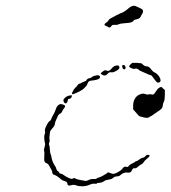

<svg xmlns="http://www.w3.org/2000/svg" viewBox="-20 -661 597 672"><path d="M184 -293Q190 -299 201 -295Q213 -291 204 -282Q200 -277 197.5 -271Q195 -265 190 -263Q185 -261 181 -251.5Q177 -242 175 -238Q173 -234 172 -227Q171 -220 163 -211.5Q155 -203 155 -198.5Q155 -194 153.5 -185.5Q152 -177 153.5 -172.5Q155 -168 152.5 -162.5Q150 -157 152 -153.5Q154 -150 154.5 -138Q155 -126 157.5 -120.5Q160 -115 160 -111Q160 -110 161 -106.5Q162 -103 163 -99.5Q164 -96 165.5 -92.5Q167 -89 169 -86Q171 -83 172 -81Q176 -76 177 -70.5Q178 -65 182 -62.5Q186 -60 187.5 -56.5Q189 -53 193 -53Q197 -53 202 -49Q207 -45 217 -40Q227 -35 230 -35Q234 -35 237 -37Q240 -39 244.5 -36Q249 -33 261 -31Q273 -29 278 -28Q283 -27 290.5 -31Q298 -35 307 -34.5Q316 -34 318 -36Q320 -38 324 -39Q337 -43 352 -53L358 -58L367 -55Q375 -52 378.5 -52.5Q382 -53 392 -58Q403 -64 408 -70Q414 -80 423 -77Q427 -75 430.5 -80Q434 -85 442 -88.5Q450 -92 452.5 -94.5Q455 -97 457.5 -97Q460 -97 468 -103Q476 -109 480 -109Q484 -109 489 -114.5Q494 -120 499 -119Q510 -118 495 -106Q486 -99 483 -93.5Q480 -88 475 -86Q470 -84 463 -77.5Q456 -71 452 -72Q445 -74 441.5 -64.5Q438 -55 426 -57Q413 -59 400 -47Q397 -44 388.5 -43.5Q380 -43 376 -38.5Q372 -34 361 -32.5Q350 -31 346 -28Q337 -21 325 -21Q320 -21 319 -19Q318 -17 311 -18Q304 -19 292.5 -14Q281 -9 268 -9Q255 -9 247.5 -12Q240 -15 235 -14Q231 -13 226 -12Q216 -10 216 -18Q216 -25 204 -28Q199 -29 194 -33Q180 -46 170 -49Q163 -51 163 -58Q163 -62 159.5 -67.5Q156 -73 153 -79.5Q150 -86 145 -89Q138 -91 136 -96Q134 -101 135 -114Q136 -129 134.5 -133Q133 -137 136 -146.5Q139 -156 137.5 -159.5Q136 -163 135 -174.5Q134 -186 136.5 -191.5Q139 -197 137.5 -202Q136 -207 140 -216Q149 -236 155 -238Q158 -240 160 -246Q162 -252 167 -260Q172 -268 175 -278Q178 -288 184 -293ZM220 -326Q232 -329 232 -326Q232 -325 231 -323Q229 -315 221 -315Q218 -315 217 -309Q215 -299 209 -299Q207 -299 204.5 -302.5Q202 -306 202 -310Q202 -314 207.5 -319Q213 -324 220 -326ZM551 -351 557 -346V-329Q557 -312 553.5 -305Q550 -298 550 -294Q550 -283 540 -276Q535 -273 522 -263.5Q509 -254 507.5 -254Q506 -254 501.5 -250.5Q497 -247 483.5 -250Q470 -253 468 -254Q466 -255 456 -267L446 -278V-291Q446 -304 451 -313.5Q456 -323 464 -328Q479 -336 488 -332Q494 -329 499.5 -330.5Q505 -332 508 -331Q514 -329 517 -330.5Q520 -332 525 -340Q531 -350 536.5 -353.5Q542 -357 544.5 -356.5Q547 -356 551 -351ZM312 -396Q330 -401 330 -391Q330 -383 309 -380Q295 -379 291.5 -376.5Q288 -374 286 -367.5Q284 -361 276 -353.5Q268 -346 266 -345.5Q264 -345 260 -342Q257 -340 246.5 -335.5Q236 -331 233 -331Q232 -331 232 -334Q232 -337 237.5 -346Q243 -355 245 -355Q246 -355 250.5 -361.5Q255 -368 257.5 -368Q260 -368 265 -371Q270 -374 276 -376Q282 -378 282 -379Q282 -381 285.5 -384Q289 -387 292 -387Q297 -387 300.5 -390.5Q304 -394 312 -396ZM381 -430Q398 -436 398 -424Q398 -418 383 -411Q376 -407 369 -408Q362 -409 358 -404Q350 -393 338 -399Q333 -402 333 -404Q333 -406 340 -411Q347 -416 349 -415Q351 -414 357 -413Q363 -412 369.5 -420Q376 -428 381 -430ZM408 -431Q408 -433 410 -433.5Q412 -434 414.5 -433Q417 -432 418 -430Q422 -422 417 -419Q414 -417 411 -420Q407 -424 408 -431ZM437 -436 443 -441H459Q471 -440 474 -439.5Q477 -439 481 -434Q487 -429 493 -429Q502 -429 510 -417Q515 -410 522 -407Q529 -404 536 -395Q547 -378 538 -373Q533 -371 531 -372Q526 -375 514 -392Q510 -398 507 -398Q504 -398 490.5 -404.5Q477 -411 473.5 -412Q470 -413 464 -418Q458 -423 451 -420Q447 -419 439.5 -422.5Q432 -426 432 -428.5Q432 -431 437 -436ZM477 -629Q484 -623 478 -613Q475 -609 472.5 -603Q470 -597 462 -594.5Q454 -592 452 -592Q450 -592 447 -588Q443 -581 419 -580Q402 -579 395.5 -576Q389 -573 381 -574Q373 -575 370 -570Q365 -562 359 -566Q356 -569 351 -570Q340 -574 352 -582Q358 -586 359.5 -589.5Q361 -593 366 -596Q371 -599 387.5 -607.5Q404 -616 406 -616Q406 -616 408.5 -617Q411 -618 414 -620Q417 -622 420 -624Q423 -626 426 -628.5Q429 -631 431 -633Q437 -638 442 -639.5Q447 -641 449.5 -641Q452 -641 463 -636Q474 -631 477 -629Z"/></svg>

Font: TT2020 Style D
Style: Italic
Weight: 400
Italic angle: -15°
Version: Version 0.2.000